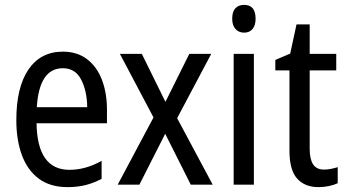

<svg xmlns="http://www.w3.org/2000/svg" viewBox="-20 -758 1423 788"><path d="M238 -546Q297 -546 337.5 -515Q378 -484 398.5 -430Q419 -376 419 -308V-252H130Q133 -61 265 -61Q332 -61 397 -98V-24Q365 -7 331.5 1.5Q298 10 257 10Q186 10 139.5 -24.5Q93 -59 70 -121Q47 -183 47 -265Q47 -400 97 -473Q147 -546 238 -546ZM238 -478Q141 -478 131 -318H338Q337 -385 313 -431.5Q289 -478 238 -478Z M610 -276 472 -537H562L659 -340L757 -537H847L707 -273L853 0H763L658 -209L552 0H463Z M982 -738Q1029 -738 1029 -681Q1029 -654 1016.5 -639Q1004 -624 982 -624Q960 -624 946.5 -639Q933 -654 933 -681Q933 -710 946 -724Q959 -738 982 -738ZM1022 -537V0H939V-537Z M1310 -62Q1324 -62 1339 -65Q1354 -68 1366 -72V-6Q1351 1 1330.5 5.5Q1310 10 1287 10Q1231 10 1199.5 -25Q1168 -60 1168 -140V-469H1110V-512L1171 -538L1197 -658H1251V-537H1360V-469H1251V-148Q1251 -105 1265 -83.5Q1279 -62 1310 -62Z"/></svg>

Font: Noto Sans Gurmukhi Condensed
Style: Regular
Weight: 400
Width: 3
Designer: Jelle Bosma - Monotype Design Team
Foundry: Monotype Imaging Inc.
Version: Version 2.004; ttfautohint (v1.8.4.7-5d5b)